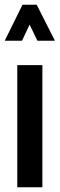

<svg xmlns="http://www.w3.org/2000/svg" viewBox="-39 -791 252 811"><path d="M-19 -619 56 -771H116L193 -619H119L86 -687L54 -619ZM34 0V-516H140V0Z"/></svg>

Font: Stick No Bills
Style: Bold
Weight: 700
Version: Version 2.000